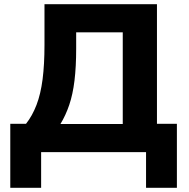

<svg xmlns="http://www.w3.org/2000/svg" viewBox="-20 -725 901 915"><path d="M29 170V-135H104Q134 -173 154 -225Q174 -277 183 -347.5Q192 -418 192 -510V-705H728V-135H823V170H676V0H176V170ZM268 -134H565V-571H343V-494Q343 -407 335 -341Q327 -275 310 -225Q293 -175 268 -134Z"/></svg>

Font: Nunito Sans 8pt ExtraBold
Style: Regular
Weight: 800
Version: Version 3.101;gftools[0.9.27]